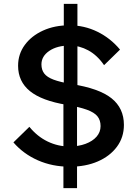

<svg xmlns="http://www.w3.org/2000/svg" viewBox="-20 -851 700 987"><path d="M49 -119 131 -199Q172 -149 225 -123.5Q278 -98 336 -98Q383 -98 419.5 -111.5Q456 -125 476.5 -148.5Q497 -172 497 -203Q497 -233 481 -253Q465 -273 426.5 -287Q388 -301 323 -312Q195 -333 134 -382.5Q73 -432 73 -513Q73 -573 107.5 -620Q142 -667 201.5 -694Q261 -721 336 -721Q413 -721 480.5 -688Q548 -655 597 -596L515 -516Q480 -567 434 -592Q388 -617 339 -617Q274 -617 233.5 -589.5Q193 -562 193 -520Q193 -492 207.5 -473Q222 -454 255.5 -441.5Q289 -429 347 -419Q489 -397 553 -346Q617 -295 617 -209Q617 -145 581 -96.5Q545 -48 482.5 -21Q420 6 339 6Q249 6 174.5 -27Q100 -60 49 -119ZM378 -372H308V-831H378ZM376 116H306V-362H376Z"/></svg>

Font: Wix Madefor Display
Style: Bold
Weight: 700
Designer: Dalton Maag Ltd
Foundry: Dalton Maag Ltd
Version: Version 3.100